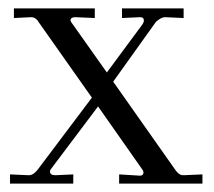

<svg xmlns="http://www.w3.org/2000/svg" viewBox="-20 -438 510 458"><path d="M462.9 -22V0H264.2V-22L313 -19H314Q320.3 -19 321.8 -23.9Q323.2 -28.3 319.8 -33.2L213.9 -184.1L101.1 -34.2L99.1 -29.8Q99.1 -20 111.8 -20L154.8 -22V0H3.9V-22L48.8 -20Q59.6 -20 69.8 -33.2L199.2 -205.1L73.2 -383.8Q65.9 -397 54.2 -397L13.2 -395V-418H206.1V-395L160.2 -397Q152.8 -397 149.9 -394Q146 -390.1 150.9 -383.8L234.9 -265.1L319.8 -379.9Q323.2 -384.8 323.2 -389.2Q323.2 -397 314 -397L271 -395V-418H418V-395L374 -397Q368.2 -397 361.8 -393.1Q352.5 -387.7 349.1 -381.8L250 -243.2L397.9 -33.2Q406.7 -20 417 -20Z"/></svg>

Font: Unna Light
Style: Regular
Weight: 300
Designer: Jorge de Buen Unna
Foundry: Omnibus-Type
Version: Version 2.007;PS 002.007;hotconv 1.0.88;makeotf.lib2.5.64775